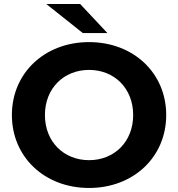

<svg xmlns="http://www.w3.org/2000/svg" viewBox="-20 -921 884 953"><path d="M391 -757H513L378 -901H210ZM422 12C642 12 805 -141 805 -350C805 -559 642 -712 422 -712C201 -712 39 -558 39 -350C39 -142 201 12 422 12ZM422 -126C297 -126 203 -217 203 -350C203 -483 297 -574 422 -574C547 -574 641 -483 641 -350C641 -217 547 -126 422 -126Z"/></svg>

Font: Talent SemiBold
Style: Bold
Weight: 700
Designer: Mike Powis
Version: Version 1.001;hotconv 1.0.109;makeotfexe 2.5.65596